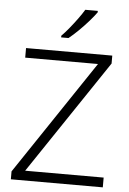

<svg xmlns="http://www.w3.org/2000/svg" viewBox="-62 -1059 699 1038"><g transform="rotate(5 287.5 -540.0)"><path d="M536 -66H37V-109L452 -728H57V-780H525V-737L110 -119H536ZM426 -1006Q411 -985 386.5 -957Q362 -929 334 -901.5Q306 -874 281 -854H241V-863Q260 -882 282 -909Q304 -936 324.5 -964Q345 -992 358 -1014H426Z"/></g></svg>

Font: Noto Sans Malayalam UI Light
Style: Regular
Weight: 300
Designer: Jelle Bosma - Monotype Design Team
Foundry: Monotype Imaging Inc.
Version: Version 2.104; ttfautohint (v1.8.4.7-5d5b)